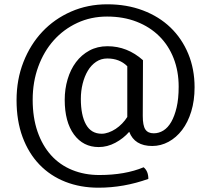

<svg xmlns="http://www.w3.org/2000/svg" viewBox="-20 -693 972 893"><path d="M645 -413 644 -154Q644 -109 656 -91Q668 -73 695 -73Q719 -73 740 -86Q761 -99 776.5 -126Q792 -153 801.5 -193.5Q811 -234 811 -290Q811 -362 787.5 -422Q764 -482 720.5 -525Q677 -568 615.5 -592Q554 -616 478 -616Q403 -616 339.5 -586.5Q276 -557 230 -505.5Q184 -454 158 -383Q132 -312 132 -229Q132 -146 154.5 -81Q177 -16 217.5 29Q258 74 315.5 97.5Q373 121 442 121Q562 121 648 85Q670 103 670 139Q556 180 438 180Q354 180 284 152.5Q214 125 163.5 72.5Q113 20 85 -55.5Q57 -131 57 -227Q57 -323 89 -404.5Q121 -486 177 -545.5Q233 -605 310.5 -639Q388 -673 479 -673Q570 -673 645 -644.5Q720 -616 773 -565Q826 -514 855.5 -443Q885 -372 885 -287Q885 -225 869.5 -174.5Q854 -124 827 -88.5Q800 -53 764 -33.5Q728 -14 688 -14Q606 -14 581 -80Q554 -49 516.5 -29Q479 -9 439 -9Q367 -9 324 -67.5Q281 -126 281 -229Q281 -279 294.5 -324.5Q308 -370 333.5 -404Q359 -438 396 -458Q433 -478 480 -478Q572 -478 645 -413ZM453 -71Q468 -71 485 -77Q502 -83 518 -93.5Q534 -104 548 -118.5Q562 -133 572 -149V-385Q536 -421 479 -421Q450 -421 427 -405.5Q404 -390 388.5 -364Q373 -338 364.5 -304Q356 -270 356 -233Q356 -157 380 -114Q404 -71 453 -71Z"/></svg>

Font: Signika
Style: Light
Weight: 300
Designer: Anna Giedrys
Foundry: Anna Giedrys
Version: Version 1.001